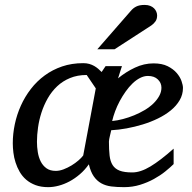

<svg xmlns="http://www.w3.org/2000/svg" viewBox="-20 -752 785 784"><path d="M727.1 -393.1Q727.1 -365.7 713.6 -342.8Q700.2 -319.8 677.5 -301.3Q654.8 -282.7 625.2 -268.3Q595.7 -253.9 563 -243.9Q530.3 -233.9 497.1 -227.8Q463.9 -221.7 434.1 -220.2Q433.1 -215.3 431.6 -209.2Q430.2 -203.1 428.7 -196.8Q427.2 -190.4 426 -184.3Q424.8 -178.2 424.8 -173.8Q424.8 -140.6 427.5 -116.9Q430.2 -93.3 439.9 -77.9Q449.7 -62.5 468.5 -55.2Q487.3 -47.9 520 -47.9Q553.7 -47.9 594.2 -72.3Q634.8 -96.7 689 -145V-82Q675.3 -68.4 655 -52Q634.8 -35.6 608.6 -21.2Q582.5 -6.8 551.8 2.7Q521 12.2 486.8 12.2Q457.5 12.2 434.3 9.3Q411.1 6.3 393.3 -3.7Q375.5 -13.7 362.8 -32Q350.1 -50.3 342.8 -81.1Q326.2 -57.6 305.9 -40.3Q285.6 -22.9 263.7 -11.2Q241.7 0.5 219.5 6.3Q197.3 12.2 176.8 12.2Q147.5 12.2 125.2 3.9Q103 -4.4 86.9 -18.3Q70.8 -32.2 60.3 -50.5Q49.8 -68.8 43.5 -88.6Q37.1 -108.4 34.7 -128.7Q32.2 -148.9 32.2 -167Q32.2 -205.6 40.5 -244.9Q48.8 -284.2 65.2 -320.6Q81.5 -356.9 106 -388.7Q130.4 -420.4 162.4 -443.8Q194.3 -467.3 233.6 -480.7Q272.9 -494.1 319.8 -494.1Q333.5 -494.1 344.5 -491Q355.5 -487.8 364.5 -482.7Q373.5 -477.5 380.9 -471.2Q388.2 -464.8 395 -458L411.1 -481.9H478Q476.6 -478 474.6 -471.7Q472.7 -465.3 470.2 -458L465.8 -443.8Q463.9 -437 461.9 -432.1Q494.1 -458.5 531 -475.8Q567.9 -493.2 606.9 -493.2Q641.6 -493.2 664.6 -481.7Q687.5 -470.2 701.4 -454.1Q715.3 -438 721.2 -420.9Q727.1 -403.8 727.1 -393.1ZM334 -445.8Q295.9 -445.8 265.9 -433.3Q235.8 -420.9 213.4 -399.7Q190.9 -378.4 175 -350.6Q159.2 -322.8 149.4 -292.5Q139.6 -262.2 135.3 -231.4Q130.9 -200.7 130.9 -172.9Q130.9 -151.9 134.3 -130.9Q137.7 -109.9 146.2 -92.8Q154.8 -75.7 169.7 -64.9Q184.6 -54.2 208 -54.2Q222.7 -54.2 239.5 -60.5Q256.3 -66.9 272 -76.4Q287.6 -85.9 300.3 -96.9Q313 -107.9 319.8 -117.2L371.1 -391.1ZM639.2 -394Q639.2 -413.6 624.5 -427.7Q609.9 -441.9 584 -441.9Q567.9 -441.9 551.8 -433.6Q535.6 -425.3 521 -411.1Q506.3 -397 493.2 -378.4Q480 -359.9 469 -339.4Q458 -318.8 450.2 -297.9Q442.4 -276.9 438 -257.8Q459 -259.8 482.2 -265.9Q505.4 -272 527.8 -281.2Q550.3 -290.5 570.6 -302.5Q590.8 -314.5 606 -329.1Q621.1 -343.8 630.1 -360.1Q639.2 -376.5 639.2 -394ZM621.6 -689Q621.6 -674.8 615.2 -665.3Q608.9 -655.8 597.7 -647.9L447.8 -550.8H377.4L513.7 -707Q518.6 -712.9 523.9 -717.3Q529.3 -721.7 535.9 -725.1Q542.5 -728.5 551 -730.2Q559.6 -731.9 570.8 -731.9Q584 -731.9 593.5 -728Q603 -724.1 609.1 -718Q615.2 -711.9 618.4 -704.1Q621.6 -696.3 621.6 -689Z"/></svg>

Font: Charis SIL Viet
Style: Italic
Weight: 400
Italic angle: -11°
Foundry: SIL International
Version: Version 5.000